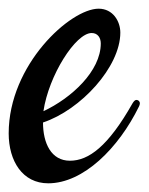

<svg xmlns="http://www.w3.org/2000/svg" viewBox="-54 -407 342 442"><path d="M266 -162C267 -164 268 -167 268 -169C268 -174 264 -177 260 -177C257 -177 254 -174 251 -169C195 -70 150 -37 107 -37C64 -37 45 -77 45 -125C132 -154 223 -253 223 -332C223 -358 206 -387 173 -387C108 -387 -34 -258 -34 -100C-34 -36 -2 15 57 15C138 15 219 -66 266 -162ZM157 -331C171 -331 178 -320 178 -307C178 -243 110 -181 46 -151C58 -233 120 -331 157 -331Z"/></svg>

Font: Mervale Script
Style: Regular
Weight: 400
Designer: Astigmatic (AOETI)
Foundry: Astigmatic (AOETI)
Version: Version 1.000